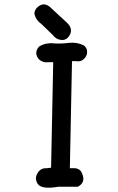

<svg xmlns="http://www.w3.org/2000/svg" viewBox="-20 -856 540 879"><path d="M151.4 -822.8Q178.2 -847.7 207.5 -825.2L208 -824.7L287.1 -751.5Q303.7 -735.8 304.9 -718.8Q306.2 -701.7 291.5 -684.6Q279.8 -671.9 262.2 -672.9Q236.8 -674.8 221.2 -696.3L169.9 -745.6Q163.6 -750 158.4 -755.1Q153.3 -760.3 149.2 -765.9Q145 -771.5 142.3 -778.1Q139.6 -784.7 137.7 -791.5V-792.5V-793Q137.7 -811 151.4 -822.8ZM228 -657.2Q259.8 -655.3 294.9 -659.7Q332 -664.1 364.3 -647.9L364.7 -647.5L365.2 -647Q372.1 -641.6 375.5 -634Q378.9 -626.5 378.9 -617.7Q378.9 -600.1 364.3 -585.9Q349.6 -571.8 326.7 -576.2H309.6L299.8 -85.9H322.3H322.8Q338.4 -85 349.6 -73.2L350.6 -72.8V-72.3Q377.9 -23.9 337.9 -2L336.4 -1H335H246.6Q169.9 12.2 152.3 -14.6Q134.3 -42.5 157.7 -71.8V-72.3H158.2Q163.1 -77.6 168.9 -80.8Q174.8 -84 181.4 -85.2Q188 -86.4 195.3 -85.9L213.9 -88.4L223.6 -571.3H202.6Q177.7 -567.4 159.2 -583.5L158.7 -584Q133.8 -612.3 157.7 -641.6L158.2 -642.1L158.7 -642.6Q166.5 -647.5 174.6 -650.9Q182.6 -654.3 191.4 -656Q200.2 -657.7 209.5 -658.2Q218.8 -658.7 228 -657.2Z"/></svg>

Font: NaikaiFont
Style: SemiBold
Weight: 600
Version: Version 1.89